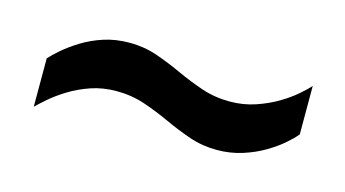

<svg xmlns="http://www.w3.org/2000/svg" viewBox="-39 -504 737 410"><g transform="rotate(15 330.0 -298.5)"><path d="M49 -200V-307Q57 -316 72 -329Q87 -342 108 -355Q129 -368 155 -376.5Q181 -385 212 -385Q244 -385 273 -375Q302 -365 330 -352Q358 -339 387.5 -329Q417 -319 450 -319Q480 -319 506.5 -328Q533 -337 554 -349.5Q575 -362 590 -375Q605 -388 613 -397V-290Q605 -280 590 -267Q575 -254 554 -241.5Q533 -229 506.5 -220.5Q480 -212 450 -212Q418 -212 389 -222Q360 -232 332 -245Q304 -258 274.5 -268Q245 -278 212 -278Q181 -278 155 -269Q129 -260 108 -247Q87 -234 72 -221Q57 -208 49 -200Z"/></g></svg>

Font: Chivo Medium
Style: Bold
Weight: 700
Version: Version 2.002